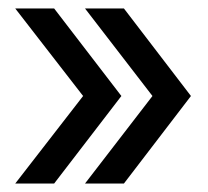

<svg xmlns="http://www.w3.org/2000/svg" viewBox="-20 -474 493 454"><path d="M181 -40H273L431.5 -247L273 -454H181L340.5 -247ZM16 -40H108L267 -247L108 -454H16L176.5 -247Z"/></svg>

Font: Anybody Condensed
Style: Regular
Weight: 400
Width: 3
Designer: Tyler Finck
Foundry: Etcetera Type Company
Version: Version 1.113;gftools[0.9.25]